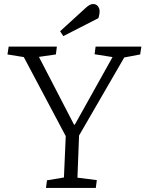

<svg xmlns="http://www.w3.org/2000/svg" viewBox="-20 -932 721 952"><path d="M347 -314H351L538 -649L449 -663L454 -701H681L675 -662L596 -647L372 -260L364 -51L460 -39L455 0H208L213 -38L297 -52L306 -257L98 -649L17 -662L23 -701H262L257 -662L173 -650ZM404 -892Q415 -902 423.5 -907Q432 -912 441 -912Q457 -912 465.5 -901Q474 -890 474 -875Q474 -868 472.5 -860Q471 -852 468 -842L294 -753L278 -777Z"/></svg>

Font: Literata Light
Style: Italic
Weight: 300
Italic angle: -2°
Designer: Latin by Veronika Burian and Jose Scaglione. Greek by Irene Vlachou. Cyrillic by Vera Evstafieva
Foundry: TypeTogether
Version: Version 3.103;gftools[0.9.29]